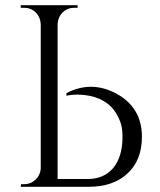

<svg xmlns="http://www.w3.org/2000/svg" viewBox="-20 -720 617 740"><path d="M60 0 61 -10H73Q98 -10 116 -27Q134 -43 137 -68V-627Q136 -653 118 -672Q99 -690 73 -690H60V-700H279V-690H266Q240 -690 221 -672Q203 -653 202 -627V-30H317Q380 -30 416 -72Q450 -113 452 -183Q453 -220 446 -243Q430 -293 394 -321Q365 -343 324 -351Q277 -360 236 -351V-361Q332 -411 429 -359Q527 -305 527 -193Q527 -103 472 -52Q417 0 321 0Z"/></svg>

Font: Cinzel(RUS BY LYAJKA)
Style: Regular
Weight: 400
Designer: Natanael Gama
Version: Version 1.001;PS 001.001;hotconv 1.0.56;makeotf.lib2.0.21325